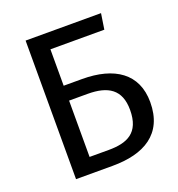

<svg xmlns="http://www.w3.org/2000/svg" viewBox="-126 -793 831 897"><g transform="rotate(-20 289.5 -344.5)"><path d="M100 0H282C438 0 549 -61 549 -220C549 -362 447 -430 286 -430H195V-611H463L475 -689H100ZM195 -76V-356H287C388 -356 448 -320 448 -218C448 -103 381 -76 290 -76Z"/></g></svg>

Font: FiraGO Unicode
Style: Regular
Weight: 400
Designer: bBox Type
Foundry: bBox Type GmbH
Version: Version 1.001;PS 001.001;hotconv 1.0.88;makeotf.lib2.5.64775